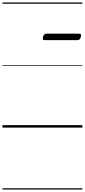

<svg xmlns="http://www.w3.org/2000/svg" viewBox="-20 -1030 685 1550"><path d="M341 -706Q328 -706 326 -712.5Q324 -719 327 -731Q331 -744 337 -751Q343 -758 355 -758H619Q631 -758 633.5 -751Q636 -744 632 -731Q629 -718 622.5 -712Q616 -706 605 -706ZM0 490H645V500H0ZM0 -20H645V0H0ZM0 -505H645V-500H0ZM0 -1010H645V-1000H0Z"/></svg>

Font: Playwrite BE VLG Guides
Style: Regular
Weight: 400
Designer: Veronika Burian, José Scaglione
Foundry: TypeTogether
Version: Version 1.003